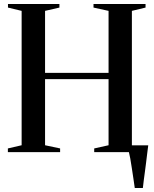

<svg xmlns="http://www.w3.org/2000/svg" viewBox="-20 -763 770 963"><path d="M656 180Q653 158 649 132Q645 106 641.2 80.2Q637.5 54.5 633.5 32.5Q629.5 10.5 626 -2.5L601 -34H723.5Q721 -14 718.2 7.8Q715.5 29.5 712.8 52.2Q710 75 707 97.2Q704 119.5 701.2 140.5Q698.5 161.5 696.5 180ZM88.5 -34.5V-708.5L20 -725V-743H278V-725L206 -708.5V-397.5H524.5V-708.5L449 -725V-743H710V-725L641.5 -708.5V-34.5L711 -18.5V0H452.5V-18.5L524.5 -34.5V-366H206V-34.5L281.5 -18.5V0H19.5V-18.5Z"/></svg>

Font: Merriweather 144pt Medium
Style: Regular
Weight: 500
Version: Version 2.100